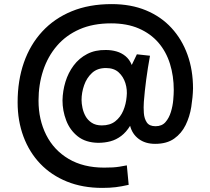

<svg xmlns="http://www.w3.org/2000/svg" viewBox="-20 -737 1027 937"><path d="M479 180Q383 180 306.5 149Q230 118 176.5 62Q123 6 94.5 -70.5Q66 -147 66 -238Q66 -344 96.5 -431.5Q127 -519 186 -583Q245 -647 330 -682Q415 -717 525 -717Q619 -717 692.5 -686.5Q766 -656 817 -600.5Q868 -545 895 -470Q922 -395 922 -305Q921 -263 913.5 -215.5Q906 -168 886 -127Q866 -86 830 -60.5Q794 -35 737 -35Q689 -35 657 -59Q625 -83 615 -123Q596 -92 571.5 -73.5Q547 -55 519 -47.5Q491 -40 459 -40Q398 -41 359.5 -71.5Q321 -102 303 -149.5Q285 -197 285 -247Q286 -294 299.5 -338Q313 -382 339.5 -417.5Q366 -453 405.5 -473.5Q445 -494 497 -493Q524 -493 548.5 -486Q573 -479 592.5 -463Q612 -447 623 -420L648 -472L712 -465Q701 -405 693.5 -348.5Q686 -292 682 -240Q680 -213 682 -185.5Q684 -158 696.5 -139.5Q709 -121 739 -121Q770 -121 787.5 -141Q805 -161 814 -190.5Q823 -220 825.5 -249.5Q828 -279 828 -298Q828 -366 809.5 -425.5Q791 -485 753 -529Q715 -573 657.5 -598Q600 -623 522 -623Q434 -623 368 -594Q302 -565 257.5 -513Q213 -461 190.5 -392.5Q168 -324 168 -246Q168 -153 205.5 -78.5Q243 -4 315 38.5Q387 81 488 81Q513 81 530 80Q547 79 562.5 76.5Q578 74 599 70L608 165Q573 173 544.5 176.5Q516 180 479 180ZM477 -125Q517 -125 542.5 -145Q568 -165 581.5 -197Q595 -229 598 -265Q602 -299 592 -331Q582 -363 559 -384Q536 -405 497 -405Q455 -405 429 -381Q403 -357 390.5 -321Q378 -285 378 -249Q378 -232 382.5 -210.5Q387 -189 397.5 -170Q408 -151 427.5 -138Q447 -125 477 -125Z"/></svg>

Font: Onest Medium
Style: Regular
Weight: 500
Designer: Dmitri Voloshin, Andrey Kudryavtsev
Foundry: Dmitri Voloshin, Andrey Kudryavtsev
Version: Version 1.000;gftools[0.9.33]